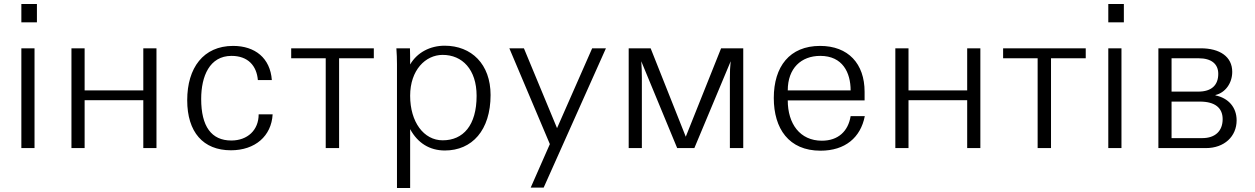

<svg xmlns="http://www.w3.org/2000/svg" viewBox="-20 -742 6288 962"><path d="M153 0V-500H87V0ZM87 -630H165V-722H87Z M338 0H404V-240H698V0H764V-500H698V-289H404V-500H338Z M918 -240C918 -80 998 11 1137 11C1258 11 1340 -60 1346 -169H1276C1276 -90 1220 -38 1139 -38C1039 -38 988 -109 988 -246C988 -360 1030 -462 1140 -462C1223 -462 1266 -412 1272 -341H1342C1334 -451 1258 -512 1148 -512C999 -512 918 -402 918 -240Z M1612 0H1679V-450H1853V-500H1439V-450H1612Z M2035 -262C2035 -391 2112 -467 2198 -467C2296 -467 2368 -394 2368 -262C2368 -114 2301 -39 2198 -39C2103 -39 2035 -131 2035 -262ZM2035 -95C2073 -25 2133 12 2209 12C2345 12 2438 -89 2438 -266C2438 -421 2342 -513 2208 -513C2135 -513 2070 -479 2035 -419V-421C2035 -437 2035 -487 2034 -500H1966C1968 -474 1969 -447 1969 -421V200H2035Z M2605 -500H2532L2735 -20L2639 198H2704L3016 -500H2947L2771 -100Z M3704 -500H3593L3416 -57L3240 -500H3130V0H3196V-352C3196 -385 3195 -406 3193 -435L3373 0H3459L3641 -435C3638 -406 3637 -385 3637 -352V0H3704Z M3857 -251C3857 -98 3932 13 4091 13C4215 13 4292 -53 4313 -160H4242C4230 -85 4180 -37 4098 -37C3988 -37 3927 -122 3927 -239H4312V-282C4312 -423 4230 -512 4089 -512C3936 -512 3857 -408 3857 -251ZM3927 -289C3927 -400 3994 -462 4090 -462C4202 -462 4242 -378 4242 -289Z M4466 0H4532V-240H4826V0H4892V-500H4826V-289H4532V-500H4466Z M5179 0H5246V-450H5420V-500H5006V-450H5179Z M5599 0V-500H5533V0ZM5533 -630H5611V-722H5533Z M5992 -233C6067 -233 6106 -202 6106 -145C6106 -86 6069 -50 6004 -50H5850V-233ZM5986 -450C6049 -450 6084 -422 6084 -372C6084 -316 6051 -283 5984 -283H5850V-450ZM6022 0C6115 0 6176 -59 6176 -139C6176 -205 6134 -251 6070 -264V-266C6118 -277 6154 -324 6154 -382C6154 -458 6092 -500 5996 -500H5784V0Z"/></svg>

Font: Perun Light
Style: Regular
Weight: 300
Foundry: Copyright (c) Stefan Peev, Context Ltd, 2016
Version: Version 1.089